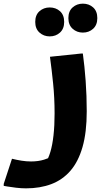

<svg xmlns="http://www.w3.org/2000/svg" viewBox="-64 -771 566 1051"><path d="M1.6 98Q27.6 104.4 53.9 108.6Q80.1 112.8 106 112.8Q145.6 112.8 177.1 103Q208.6 93.2 224.3 82.9L182.8 123.7Q200.4 99 211.7 60.6Q223.1 22.3 228.9 -30.4Q234.8 -83.1 234.8 -149.6Q234.8 -236.2 226.8 -313.6Q218.9 -391 209.5 -460.2L378.7 -477.8H389.5Q398.9 -409.6 404.9 -328Q410.8 -246.3 410.8 -162Q410.8 -46.5 387.7 33.9Q364.6 114.2 321.3 164Q277.9 213.8 216.7 236.9Q155.4 260 78.4 260Q52.4 260 23.9 256.6Q-4.6 253.2 -24.1 249.8Q-43.6 246.4 -43.6 246.4V235.6ZM389.5 -592.6Q356.7 -592.6 333.5 -613.6Q310.3 -634.5 310.3 -671.8Q310.3 -709.8 333.5 -730.4Q356.7 -751 389.5 -751Q423 -751 445.9 -730.4Q468.7 -709.8 468.7 -671.8Q468.7 -634.5 445.9 -613.6Q423 -592.6 389.5 -592.6ZM208.1 -571.8Q175.3 -571.8 152.1 -592.8Q128.9 -613.7 128.9 -651Q128.9 -689 152.1 -709.6Q175.3 -730.2 208.1 -730.2Q241.6 -730.2 264.5 -709.6Q287.3 -689 287.3 -651Q287.3 -613.7 264.5 -592.8Q241.6 -571.8 208.1 -571.8Z"/></svg>

Font: Kufam
Style: Regular
Weight: 400
Designer: Wael Morcos, Artur Schmal
Foundry: Original Type
Version: Version 1.301; ttfautohint (v1.8.3)